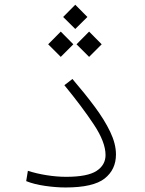

<svg xmlns="http://www.w3.org/2000/svg" viewBox="-20 -806 626 827"><path d="M262.2 1.5Q220.7 1.5 173.6 -5.4Q126.5 -12.2 92.8 -25.9L100.1 -70.3Q137.7 -58.1 181.2 -51.3Q224.6 -44.4 264.6 -44.4Q356.9 -44.4 395.8 -69.8Q434.6 -95.2 434.6 -138.2Q434.6 -193.8 384 -270Q333.5 -346.2 257.3 -439L292 -465.8Q345.2 -403.8 387.7 -346.7Q430.2 -289.6 454.8 -238Q479.5 -186.5 479.5 -140.6Q479.5 -75.7 430.7 -37.1Q381.8 1.5 262.2 1.5ZM241.7 -561 187.5 -615.2 241.7 -669.9 295.9 -615.2ZM363.8 -561 309.6 -615.2 363.8 -669.9 418 -615.2ZM304.2 -681.2 252 -732.9 304.2 -785.6 356.4 -732.9Z"/></svg>

Font: Cascadia Mono NF ExtraLight
Style: Regular
Weight: 200
Monospace: yes
Designer: Aaron Bell
Foundry: Saja Typeworks
Version: Version 2404.023; ttfautohint (v1.8.4)